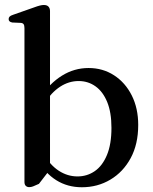

<svg xmlns="http://www.w3.org/2000/svg" viewBox="-20 -758 628 789"><path d="M185.5 -712.5V-61.5L140 -2.5Q123.5 5 115.8 8Q108 11 100 11Q91.5 11 86 5.8Q80.5 0.5 80.5 -10V-642.5Q80.5 -653.5 77 -658.5Q73.5 -663.5 65 -664L30.5 -665.5Q22.5 -667 19 -670.5Q15.5 -674 15.5 -679.5Q15.5 -685.5 19.5 -689.8Q23.5 -694 34.5 -697.5L118.5 -727Q134.5 -733 143.8 -735.2Q153 -737.5 160 -737.5Q173 -737.5 179.2 -730.8Q185.5 -724 185.5 -712.5ZM161.5 -332.5 145.5 -358Q184 -415.5 234.5 -447Q285 -478.5 344 -478.5Q402.5 -478.5 448.8 -448.5Q495 -418.5 521.5 -365.8Q548 -313 548 -244.5Q548 -165.5 517 -108.2Q486 -51 433.5 -19.8Q381 11.5 316.5 11.5Q257.5 11.5 211.2 -17.5Q165 -46.5 136.5 -99.5L160.5 -124Q186 -79.5 221.8 -56.2Q257.5 -33 298.5 -33Q338 -33 369.5 -54.8Q401 -76.5 419.5 -121Q438 -165.5 438 -232.5Q438 -296 420.5 -338.8Q403 -381.5 372.5 -403.2Q342 -425 303 -425Q263 -425 227.2 -401.8Q191.5 -378.5 161.5 -332.5Z"/></svg>

Font: Fraunces 20pt
Style: Regular
Weight: 400
Version: Version 1.000;[b76b70a41]